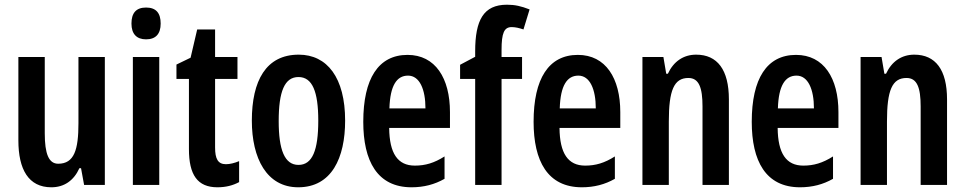

<svg xmlns="http://www.w3.org/2000/svg" viewBox="-20 -785 4098 815"><path d="M425 -543H313V-262C313 -149 295 -90 227 -90C187 -90 170 -132 170 -219V-543H58V-189C58 -66 101 10 198 10C252 10 293 -18 317 -71H324L337 0H425Z M600 -753C558 -753 538 -730 538 -685C538 -641 560 -618 600 -618C641 -618 662 -641 662 -685C662 -729 643 -753 600 -753ZM656 -543H544V0H656Z M939 -88C905 -88 893 -111 893 -159V-450H988V-543H893V-660H817L789 -540L729 -511V-450H782V-152C782 -43 818 10 903 10C939 10 969 2 995 -12V-101C976 -93 956 -88 939 -88Z M1445 -273C1445 -455 1369 -553 1248 -553C1109 -553 1049 -442 1049 -273C1049 -113 1112 10 1246 10C1388 10 1445 -115 1445 -273ZM1163 -271C1163 -397 1188 -458 1247 -458C1306 -458 1331 -396 1331 -273C1331 -147 1306 -85 1247 -85C1188 -85 1163 -149 1163 -271Z M1710 -552C1586 -552 1522 -451 1522 -268C1522 -102 1581 10 1727 10C1779 10 1825 -2 1867 -26V-121C1823 -93 1785 -82 1741 -82C1668 -82 1633 -134 1632 -242H1890V-309C1890 -453 1828 -552 1710 -552ZM1712 -464C1761 -464 1786 -406 1786 -325H1633C1636 -422 1664 -464 1712 -464Z M2196 -450V-543H2109V-573C2109 -645 2120 -670 2152 -670C2168 -670 2184 -666 2202 -660L2228 -745C2192 -759 2166 -765 2132 -765C2032 -765 1997 -699 1997 -567V-544L1933 -510V-450H1997V0H2109V-450Z M2433 -552C2309 -552 2245 -451 2245 -268C2245 -102 2304 10 2450 10C2502 10 2548 -2 2590 -26V-121C2546 -93 2508 -82 2464 -82C2391 -82 2356 -134 2355 -242H2613V-309C2613 -453 2551 -552 2433 -552ZM2435 -464C2484 -464 2509 -406 2509 -325H2356C2359 -422 2387 -464 2435 -464Z M2935 -553C2881 -553 2839 -524 2815 -472H2808L2796 -543H2707V0H2819V-269C2819 -402 2841 -454 2902 -454C2947 -454 2962 -413 2962 -333V0H3074V-363C3074 -489 3025 -553 2935 -553Z M3359 -552C3235 -552 3171 -451 3171 -268C3171 -102 3230 10 3376 10C3428 10 3474 -2 3516 -26V-121C3472 -93 3434 -82 3390 -82C3317 -82 3282 -134 3281 -242H3539V-309C3539 -453 3477 -552 3359 -552ZM3361 -464C3410 -464 3435 -406 3435 -325H3282C3285 -422 3313 -464 3361 -464Z M3861 -553C3807 -553 3765 -524 3741 -472H3734L3722 -543H3633V0H3745V-269C3745 -402 3767 -454 3828 -454C3873 -454 3888 -413 3888 -333V0H4000V-363C4000 -489 3951 -553 3861 -553Z"/></svg>

Font: Noto Sans Armenian ExtraCondensed SemiBold
Style: Regular
Weight: 600
Width: 2
Designer: Monotype Design Team
Foundry: Monotype Imaging Inc.
Version: Version 2.008